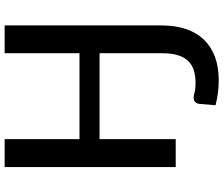

<svg xmlns="http://www.w3.org/2000/svg" viewBox="-86 -674 941 808"><g transform="rotate(-90 384.0 -269.5)"><path d="M681.5 -720V-59.5Q681.5 -3 666.8 41.8Q652 86.5 622.8 117.5Q593.5 148.5 550.2 164.8Q507 181 450 181Q424 181 398.5 177.8Q373 174.5 345.5 167.5L351.5 97.5Q353 88 359.2 81.8Q365.5 75.5 377.5 75.5Q386.5 75.5 400.8 79.5Q415 83.5 438 83.5Q468.5 83.5 492.2 76.2Q516 69 532 52.2Q548 35.5 556.2 8.8Q564.5 -18 564.5 -57V-320.5H203V0H85.5V-720H203V-405H564.5V-720Z"/></g></svg>

Font: Lato SemiBold
Style: Regular
Weight: 600
Designer: Lukasz Dziedzic with Adam Twardoch and Botio Nikoltchev
Foundry: tyPoland Lukasz Dziedzic
Version: Version 2.015; 2015-08-06; http://www.latofonts.com/